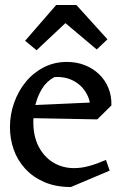

<svg xmlns="http://www.w3.org/2000/svg" viewBox="-20 -737 491 772"><path d="M265 15Q204 15 158 -5Q112 -25 81 -59Q50 -93 35 -136Q20 -179 20 -226Q20 -276 36.5 -323Q53 -370 83 -407Q113 -444 155.5 -466Q198 -488 249 -488Q288 -488 321 -475Q354 -462 378.5 -438.5Q403 -415 416 -383Q429 -351 428 -313L343 -278Q348 -322 330 -357Q312 -392 277.5 -411Q243 -430 199 -427Q168 -411 149.5 -381Q131 -351 122.5 -316Q114 -281 114 -247Q114 -188 136 -146.5Q158 -105 195 -83Q232 -61 278 -61Q308 -61 340 -70Q372 -79 406 -94L421 -51ZM371 -257 106 -262V-314L417 -328L428 -313ZM127 -535 81 -573 206 -717H287L412 -579L369 -538L243 -644Z"/></svg>

Font: Eczar
Style: Regular
Weight: 400
Designer: Vaibhav Singh
Foundry: Rosetta Type Foundry
Version: Version 2.000